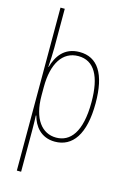

<svg xmlns="http://www.w3.org/2000/svg" viewBox="-145 -829 761 1129"><g transform="rotate(15 235.5 -264.0)"><path d="M422 -270C422 -449 364 -537 254 -537C161 -537 119 -473 100 -405H98C101 -443 103 -490 103 -522V-760H77V232H103V-21C103 -56 102 -88 101 -110H104C119 -51 162 10 248 10C355 10 422 -80 422 -270ZM397 -270C397 -86 334 -15 249 -15C163 -15 103 -89 103 -232V-284C103 -426 157 -512 253 -512C350 -512 397 -427 397 -270Z"/></g></svg>

Font: Noto Sans Sinhala UI Condensed Thin
Style: Regular
Weight: 100
Width: 3
Designer: Jelle Bosma - Monotype Design Team
Foundry: Monotype Imaging Inc.
Version: Version 2.006